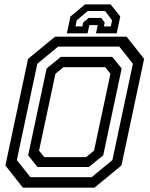

<svg xmlns="http://www.w3.org/2000/svg" viewBox="-20 -870 693 890"><path d="M86 0 5 -103 110 -597 235 -700H567L648 -597L543 -103L418 0ZM185 -141.5H379L416 -172L492 -528L468 -558.5H274L237 -528L161 -172ZM121 -48.5H404.5L501 -128L596 -574.5L533 -654H249.5L153 -574.5L58 -128ZM153.5 -96 110.5 -150 196 -552.5 262 -606.5H500.5L544 -552.5L458.5 -150L392 -96ZM493 -849.5 537.5 -793.5 521 -715.5H425L433 -753.5H394L386 -715.5H290L306.5 -793.5L374 -849.5ZM467.5 -819H386.5L335.5 -775.5L330 -747.5H362L365.5 -765L391 -787H449.5L465.5 -765L461.5 -747.5H493.5L499.5 -775.5Z"/></svg>

Font: Tourney Medium
Style: Italic
Weight: 500
Italic angle: -12°
Version: Version 1.015